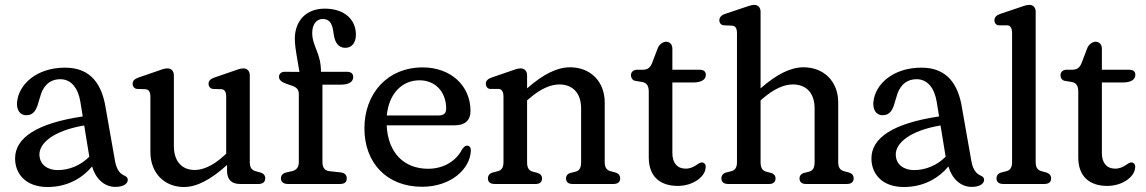

<svg xmlns="http://www.w3.org/2000/svg" viewBox="-20 -756 4708 789"><path d="M490 -35C476.5 -41 460.5 -53.5 453 -92.5L415 -308C400 -408.5 354 -478 247.5 -478C131 -478 56.5 -410 50 -335.5C47.5 -308 60 -282.5 87.5 -282.5C120 -282.5 130.5 -306.5 139.5 -340.5L145 -358C153.5 -392.5 176.5 -430.5 228 -430.5C273 -430.5 301 -393 310 -339L320 -277.5C131 -249.5 42 -189.5 42 -105C42 -41.5 86 12 174 12.5C258 13 319.5 -25.5 358.5 -72C372.5 -22.5 408 12 454 12C492.5 12 505 -4.5 505 -16.5C505 -27 499 -30.5 490 -35ZM217 -57C180.5 -57 142.5 -75.5 142 -121.5C142 -167 197.5 -218.5 326 -240.5L347 -112C310.5 -75.5 263.5 -57 217 -57Z M1030.5 -52.5C1015.5 -56.5 1006.5 -66.5 1006.5 -89.5V-446C1006.5 -463.5 996.5 -475 980 -475C967.5 -475 952.5 -469 934 -462.5L861.5 -437.5C845 -432 837 -423.5 837 -412C837 -401 844 -391 856 -390.5L889 -389.5C902.5 -389 909.5 -379 909.5 -358.5V-124.5L901 -116.5C856 -75.5 815.5 -57.5 780 -57.5C728.5 -57.5 694.5 -92 694.5 -156V-446C694.5 -463.5 684.5 -475 668 -475C655.5 -475 640.5 -469 622 -462.5L549.5 -437.5C533 -432 525 -423.5 525 -412C525 -401 532 -391 544 -390.5L577 -389.5C590.5 -389 598 -379 598 -358.5V-131.5C598 -45 655.5 12.5 736 12.5C789 12.5 845.5 -17.5 913 -78V-54.5C913 -17.5 932 0 966 0H1042.5C1060 0 1070 -8.5 1070 -23C1070 -35 1063.5 -43.5 1049 -47.5Z M1377.5 0C1396 0 1405 -7.5 1405 -23C1405 -36 1397.5 -45.5 1380.5 -47.5L1334 -52.5C1314.5 -54.5 1305 -67.5 1305 -89.5V-408H1379C1416.5 -408 1431.5 -421.5 1431.5 -439.5C1431.5 -454 1422 -461 1405.5 -461H1299V-462.5C1299 -538 1263 -566 1263 -620.5C1263 -655.5 1280 -678 1306.5 -678C1331.5 -678 1344 -662 1349 -631L1352 -611.5C1357 -580 1371.5 -559.5 1399 -559.5C1424.5 -559.5 1442.5 -578.5 1442.5 -614C1442.5 -673.5 1398 -720.5 1314.5 -720.5C1237.5 -720.5 1191.5 -670 1191.5 -596C1191.5 -575 1195.5 -550 1198.5 -531L1210.5 -460.5L1149.5 -461C1135 -461 1126.5 -452 1126.5 -440C1126.5 -426.5 1138 -418 1161.5 -410L1178 -404.5C1200.5 -397 1208 -387 1208 -368.5V-90C1208 -68 1197.5 -56.5 1179.5 -52.5L1159 -48C1143 -44.5 1134.5 -36.5 1134.5 -22.5C1134.5 -8.5 1145.5 0 1162 0Z M1900 -157.5C1892 -158 1887 -153 1879 -142.5C1858 -100.5 1810 -62.5 1739 -62.5C1642.5 -62.5 1574.5 -125.5 1569 -241H1848C1890 -241 1913.5 -260.5 1913.5 -300C1913.5 -404 1832.5 -479 1717 -479C1571.5 -479 1477.5 -371 1477.5 -228.5C1477.5 -87.5 1568.5 11.5 1714.5 11.5C1832 11.5 1912 -60.5 1915 -137C1915 -150 1909.5 -157 1900 -157.5ZM1704 -426C1769 -426 1813.5 -378.5 1813.5 -309.5C1813.5 -290 1803.5 -281.5 1782 -281.5H1569.5C1578 -370.5 1631 -426 1704 -426Z M2489 -52.5C2474 -56.5 2465 -66.5 2465 -89.5V-335C2465 -421.5 2406 -479.5 2322.5 -479.5C2269.5 -479.5 2213 -451.5 2146 -393V-446C2146 -463.5 2136 -475 2119.5 -475C2106.5 -475 2092 -469 2073.5 -462.5L2000.5 -437.5C1984.5 -432 1976.5 -423.5 1976.5 -412C1976.5 -401 1983 -390.5 1995.5 -390.5H2028.5C2042 -390.5 2049 -379 2049 -358.5V-89.5C2049 -66.5 2040 -56 2025.5 -52.5L2006 -47.5C1992 -44 1985 -35 1985 -23C1985 -8 1995 0 2012.5 0H2182C2198 0 2207.5 -8 2207.5 -23C2207.5 -33.5 2201 -42 2188.5 -45.5L2169.5 -50.5C2154 -54.5 2146 -65.5 2146 -89.5V-343.5L2153 -349.5C2200 -390.5 2242 -409 2278.5 -409C2332.5 -409 2368 -374.5 2368 -310.5V-89.5C2368 -65.5 2360.5 -54.5 2345 -50.5L2325 -45.5C2312.5 -42.5 2306 -33.5 2306 -23C2306 -8 2315.5 0 2332 0H2501C2518.5 0 2528.5 -8 2528.5 -23C2528.5 -35 2522 -43.5 2507.5 -47.5Z M2864.5 -88.5C2849.5 -89.5 2834 -63 2797.5 -63C2763.5 -63 2743 -86 2743 -127V-417H2828C2864.5 -417 2880.5 -430 2880.5 -448.5C2880.5 -463 2871 -469.5 2854 -469.5H2743V-556.5C2743 -574 2732 -584.5 2717 -584.5C2705 -584.5 2689 -574 2683 -558L2660 -498C2652 -476.5 2639.5 -469.5 2621.5 -469.5H2598.5C2583 -469.5 2573 -460 2573 -447.5C2573 -435.5 2579.5 -425.5 2591.5 -423.5L2617 -419.5C2637.5 -416.5 2646 -403.5 2646 -380V-109C2646 -30.5 2692.5 8 2765.5 8C2826 8 2876.5 -28 2879.5 -65.5C2882.5 -79.5 2874.5 -88 2864.5 -88.5Z M3448.5 -52.5C3433.5 -56.5 3424.5 -66.5 3424.5 -89.5V-335C3424.5 -421.5 3365.5 -479.5 3282 -479.5C3229 -479.5 3172.5 -451.5 3105.5 -393V-707.5C3105.5 -725 3095.5 -736 3079 -736C3068.5 -736 3050.5 -729.5 3033 -723.5L2960 -699C2944.5 -694 2936 -684.5 2936 -673C2936 -662 2943 -652.5 2955 -652L2988 -650.5C3001.5 -650 3008.5 -640.5 3008.5 -619.5V-89.5C3008.5 -66.5 2999.5 -56 2985 -52.5L2965.5 -47.5C2951.5 -44 2944.5 -35 2944.5 -23C2944.5 -8 2954.5 0 2972 0H3141.5C3157.5 0 3167 -8 3167 -23C3167 -33.5 3160.5 -42 3148 -45.5L3129 -50.5C3113.5 -54.5 3105.5 -65.5 3105.5 -89.5V-343.5L3112.5 -349.5C3159.5 -390.5 3201.5 -409 3238 -409C3292 -409 3327.5 -375 3327.5 -310.5V-89.5C3327.5 -65.5 3320 -54.5 3304.5 -50.5L3284.5 -45.5C3272.5 -42.5 3265.5 -33.5 3265.5 -23C3265.5 -8 3275 0 3291.5 0H3460.5C3478 0 3488 -8 3488 -23C3488 -35 3481.5 -43.5 3467 -47.5Z M4009 -35C3995.5 -41 3979.5 -53.5 3972 -92.5L3934 -308C3919 -408.5 3873 -478 3766.5 -478C3650 -478 3575.5 -410 3569 -335.5C3566.5 -308 3579 -282.5 3606.5 -282.5C3639 -282.5 3649.5 -306.5 3658.5 -340.5L3664 -358C3672.5 -392.5 3695.5 -430.5 3747 -430.5C3792 -430.5 3820 -393 3829 -339L3839 -277.5C3650 -249.5 3561 -189.5 3561 -105C3561 -41.5 3605 12 3693 12.5C3777 13 3838.5 -25.5 3877.5 -72C3891.5 -22.5 3927 12 3973 12C4011.5 12 4024 -4.5 4024 -16.5C4024 -27 4018 -30.5 4009 -35ZM3736 -57C3699.5 -57 3661.5 -75.5 3661 -121.5C3661 -167 3716.5 -218.5 3845 -240.5L3866 -112C3829.5 -75.5 3782.5 -57 3736 -57Z M4236 -707.5C4236 -725 4226 -736 4209.5 -736C4196.5 -736 4182 -729.5 4163.5 -723.5L4090.5 -699C4074.5 -693.5 4066.5 -684.5 4066.5 -673C4066.5 -662 4073 -652 4085.5 -652H4118.5C4132 -652 4139 -640.5 4139 -619.5V-89.5C4139 -66.5 4130 -56 4115.5 -52.5L4096 -47.5C4082 -44 4075 -35 4075 -23C4075 -8 4085 0 4102.5 0H4272C4289.5 0 4299.5 -8 4299.5 -23C4299.5 -35 4292.5 -43.5 4278.5 -47.5L4260 -52.5C4245 -56.5 4236 -66.5 4236 -89.5Z M4629.5 -88.5C4614.5 -89.5 4599 -63 4562.5 -63C4528.5 -63 4508 -86 4508 -127V-417H4593C4629.5 -417 4645.5 -430 4645.5 -448.5C4645.5 -463 4636 -469.5 4619 -469.5H4508V-556.5C4508 -574 4497 -584.5 4482 -584.5C4470 -584.5 4454 -574 4448 -558L4425 -498C4417 -476.5 4404.5 -469.5 4386.5 -469.5H4363.5C4348 -469.5 4338 -460 4338 -447.5C4338 -435.5 4344.5 -425.5 4356.5 -423.5L4382 -419.5C4402.5 -416.5 4411 -403.5 4411 -380V-109C4411 -30.5 4457.5 8 4530.5 8C4591 8 4641.5 -28 4644.5 -65.5C4647.5 -79.5 4639.5 -88 4629.5 -88.5Z"/></svg>

Font: dr Title
Style: Regular
Weight: 400
Version: Version 1.000;hotconv 1.0.109;makeotfexe 2.5.65596